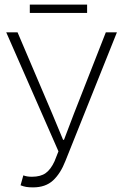

<svg xmlns="http://www.w3.org/2000/svg" viewBox="-20 -799 531 831"><path d="M123 12Q105 12 93.5 10Q82 8 69 3L81 -40Q96 -34 118 -34Q156 -34 178 -50Q200 -66 216 -101L233 -144L7 -659H56L206 -307L253 -194H257L300 -307L438 -659H486L263 -102Q242 -48 209.5 -18Q177 12 123 12ZM109 -743V-779H357V-743Z"/></svg>

Font: hySource Sans Pro Light
Style: Regular
Weight: 300
Designer: Paul D. Hunt
Foundry: Adobe Systems Incorporated
Version: Version 2.021;PS 2.000;hotconv 1.0.86;makeotf.lib2.5.63406